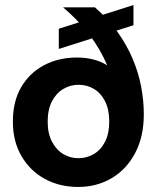

<svg xmlns="http://www.w3.org/2000/svg" viewBox="-20 -729 621 761"><path d="M290 12Q216 12 157.5 -20Q99 -52 65 -110.5Q31 -169 31 -247Q31 -327 64 -383.5Q97 -440 154.5 -470.5Q212 -501 285 -501Q319 -501 349 -493.5Q379 -486 405 -470Q391 -503 372.5 -534.5Q354 -566 331.5 -595Q309 -624 283.5 -650Q258 -676 230 -700H356Q409 -654 446 -602Q483 -550 506 -495.5Q529 -441 539.5 -385.5Q550 -330 550 -276Q550 -187 515.5 -122Q481 -57 422 -22.5Q363 12 290 12ZM291 -102Q324 -102 352 -118.5Q380 -135 396.5 -167.5Q413 -200 413 -247Q413 -295 396.5 -327.5Q380 -360 352.5 -376.5Q325 -393 291 -393Q259 -393 231 -376.5Q203 -360 186 -327.5Q169 -295 169 -247Q169 -200 186 -167.5Q203 -135 230.5 -118.5Q258 -102 291 -102ZM213 -535V-615L509 -709V-629Z"/></svg>

Font: DM Sans 9pt 36pt
Style: Bold
Weight: 700
Version: Version 4.004;gftools[0.9.30]